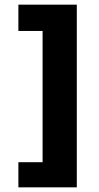

<svg xmlns="http://www.w3.org/2000/svg" viewBox="-20 -665 427 825"><path d="M59 -645H310V140H59V32H163V-532H59Z"/></svg>

Font: Tajawal Black
Style: Regular
Weight: 900
Designer: Boutros Fonts
Foundry: Created by Boutros International 2017
Version: Version 1.700